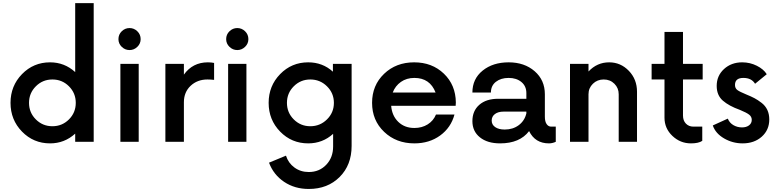

<svg xmlns="http://www.w3.org/2000/svg" viewBox="-20 -910 4990 1232"><path d="M462.5 -890H581.2V0H462.5V-52.5Q393.8 10 301.2 10Q195 10 121.2 -65.6Q47.5 -141.2 47.5 -250Q47.5 -358.8 121.2 -434.4Q195 -510 301.2 -510Q393.8 -510 462.5 -447.5ZM210 -143.8Q253.8 -100 316.2 -100Q378.8 -100 422.5 -143.8Q466.2 -187.5 466.2 -250Q466.2 -312.5 422.5 -356.2Q378.8 -400 316.2 -400Q253.8 -400 210 -356.2Q166.2 -312.5 166.2 -250Q166.2 -187.5 210 -143.8Z M740 -658.8Q740 -688.8 761.2 -709.4Q782.5 -730 811.2 -730Q840 -730 861.2 -709.4Q882.5 -688.8 882.5 -658.8Q882.5 -630 861.2 -609.4Q840 -588.8 811.2 -588.8Q782.5 -588.8 761.2 -609.4Q740 -630 740 -658.8ZM752.5 0V-500H870V0Z M1313.8 -510Q1335 -510 1353.8 -506.2V-397.5Q1328.8 -400 1311.2 -400Q1246.2 -400 1203.1 -359.4Q1160 -318.8 1160 -253.8V0H1041.2V-500H1160V-431.2Q1216.2 -510 1313.8 -510Z M1431.2 -658.8Q1431.2 -688.8 1452.5 -709.4Q1473.8 -730 1502.5 -730Q1531.2 -730 1552.5 -709.4Q1573.8 -688.8 1573.8 -658.8Q1573.8 -630 1552.5 -609.4Q1531.2 -588.8 1502.5 -588.8Q1473.8 -588.8 1452.5 -609.4Q1431.2 -630 1431.2 -658.8ZM1443.8 0V-500H1561.2V0Z M2116.2 -500H2236.2V26.2Q2236.2 148.8 2159.4 225.6Q2082.5 302.5 1961.2 302.5Q1871.2 302.5 1803.1 256.9Q1735 211.2 1706.2 133.8L1815 88.8Q1830 136.2 1869.4 165Q1908.8 193.8 1961.2 193.8Q2028.8 193.8 2073.1 147.5Q2117.5 101.2 2117.5 30V-51.2Q2050 10 1957.5 10Q1851.2 10 1777.5 -65.6Q1703.8 -141.2 1703.8 -250Q1703.8 -358.8 1777.5 -434.4Q1851.2 -510 1957.5 -510Q2050 -510 2116.2 -450ZM1865 -143.8Q1908.8 -100 1971.2 -100Q2033.8 -100 2078.1 -143.8Q2122.5 -187.5 2122.5 -250Q2122.5 -312.5 2078.1 -356.2Q2033.8 -400 1971.2 -400Q1908.8 -400 1865 -356.2Q1821.2 -312.5 1821.2 -250Q1821.2 -187.5 1865 -143.8Z M2905 -252.5 2903.8 -231.2H2490Q2495 -167.5 2535.6 -128.1Q2576.2 -88.8 2638.8 -88.8Q2687.5 -88.8 2724.4 -111.9Q2761.2 -135 2777.5 -175H2896.2Q2873.8 -91.2 2804.4 -40.6Q2735 10 2638.8 10Q2522.5 10 2445 -63.8Q2367.5 -137.5 2367.5 -250Q2367.5 -362.5 2444.4 -436.2Q2521.2 -510 2637.5 -510Q2752.5 -510 2828.1 -437.5Q2903.8 -365 2905 -252.5ZM2638.8 -410Q2588.8 -410 2552.5 -384.4Q2516.2 -358.8 2500 -316.2H2775Q2738.8 -410 2638.8 -410Z M3516.2 -97.5H3546.2V0Q3523.8 10 3502.5 10Q3413.8 10 3375 -68.8Q3315 10 3188.8 10Q3107.5 10 3059.4 -28.8Q3011.2 -67.5 3011.2 -132.5Q3011.2 -198.8 3055.6 -237.5Q3100 -276.2 3176.2 -276.2H3357.5V-312.5Q3357.5 -357.5 3325.6 -383.8Q3293.8 -410 3243.8 -410Q3193.8 -410 3161.9 -385Q3130 -360 3130 -316.2H3011.2Q3011.2 -403.8 3076.9 -456.9Q3142.5 -510 3243.8 -510Q3345 -510 3410.6 -453.1Q3476.2 -396.2 3476.2 -305V-161.2Q3476.2 -130 3487.5 -113.8Q3498.8 -97.5 3516.2 -97.5ZM3218.8 -78.8Q3271.2 -78.8 3308.8 -106.9Q3346.2 -135 3357.5 -182.5V-193.8H3211.2Q3176.2 -193.8 3155.6 -178.1Q3135 -162.5 3135 -136.2Q3135 -110 3157.5 -94.4Q3180 -78.8 3218.8 -78.8Z M3888.8 -510Q3962.5 -510 4015 -455.6Q4067.5 -401.2 4067.5 -321.2V0H3950V-305Q3950 -345 3922.5 -372.5Q3895 -400 3853.8 -400Q3812.5 -400 3784.4 -372.5Q3756.2 -345 3756.2 -305V0H3637.5V-500H3756.2V-451.2Q3811.2 -510 3888.8 -510Z M4488.8 -400H4362.5V-168.8Q4362.5 -136.2 4381.2 -116.9Q4400 -97.5 4428.8 -97.5H4486.2V-6.2Q4462.5 10 4413.8 10Q4345 10 4294.4 -38.1Q4243.8 -86.2 4243.8 -155V-400H4161.2V-500H4243.8V-705H4362.5V-500H4488.8Z M4745 10Q4681.2 10 4626.2 -21.9Q4571.2 -53.8 4553.8 -105L4650 -148.8Q4661.2 -121.2 4686.2 -106.9Q4711.2 -92.5 4741.2 -92.5Q4768.8 -92.5 4786.2 -105.6Q4803.8 -118.8 4803.8 -141.2Q4803.8 -161.2 4786.9 -174.4Q4770 -187.5 4727.5 -205Q4657.5 -230 4618.1 -264.4Q4578.8 -298.8 4578.8 -358.8Q4578.8 -423.8 4625.6 -466.9Q4672.5 -510 4742.5 -510Q4792.5 -510 4836.2 -488.1Q4880 -466.2 4900 -433.8L4825 -372.5Q4802.5 -410 4750 -410Q4696.2 -410 4696.2 -365Q4696.2 -343.8 4711.2 -332.5Q4726.2 -321.2 4768.8 -303.8Q4800 -291.2 4821.2 -280Q4842.5 -268.8 4866.9 -250Q4891.2 -231.2 4903.8 -204.4Q4916.2 -177.5 4916.2 -143.8Q4916.2 -76.2 4868.1 -33.1Q4820 10 4745 10Z"/></svg>

Font: Now Alt Medium
Style: Regular
Weight: 500
Designer: Alfredo Marco Pradil
Foundry: Alfredo Marco Pradil
Version: Version 1.002;PS 001.002;hotconv 1.0.88;makeotf.lib2.5.64775